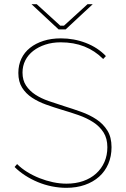

<svg xmlns="http://www.w3.org/2000/svg" viewBox="-20 -893 605 921"><path d="M298 8Q347 8 387 -6Q427 -20 455.5 -45.5Q484 -71 499.5 -107Q515 -143 515 -187Q515 -235 495 -267Q475 -299 442.5 -320.5Q410 -342 369.5 -356.5Q329 -371 287 -384Q249 -396 213 -408.5Q177 -421 149.5 -439Q122 -457 105 -482.5Q88 -508 88 -545Q88 -577 101.5 -603.5Q115 -630 139.5 -649Q164 -668 197.5 -679Q231 -690 271 -690Q334 -690 384.5 -670Q435 -650 475 -610L488 -624Q449 -665 392 -687Q335 -709 272 -709Q226 -709 188.5 -697Q151 -685 124 -663.5Q97 -642 82.5 -611.5Q68 -581 68 -543Q68 -501 86 -472.5Q104 -444 133.5 -424.5Q163 -405 200.5 -391.5Q238 -378 278 -366Q319 -354 357.5 -340.5Q396 -327 427 -307Q458 -287 476.5 -258Q495 -229 495 -187Q495 -148 481 -116Q467 -84 441 -60.5Q415 -37 379 -24.5Q343 -12 299 -12Q267 -12 234 -19Q201 -26 169.5 -38.5Q138 -51 110.5 -68Q83 -85 62 -106L50 -92Q72 -70 100.5 -51.5Q129 -33 161.5 -19.5Q194 -6 229 1Q264 8 298 8ZM261 -752H295L425 -873H400L287 -770H269L156 -873H131Z"/></svg>

Font: Fixel Variable
Style: Regular
Weight: 100
Width: 3
Designer: AlfaBravo + MacPaw
Foundry: Kyrylo Tkachov, Marchela Mozhyna, Serhii Makarenko, Maria Weinstein, Zakhar Kryvoshyya
Version: Version 1.211